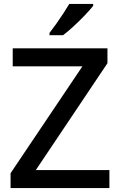

<svg xmlns="http://www.w3.org/2000/svg" viewBox="-20 -961 614 981"><path d="M539 0H34V-76L401 -622H45V-714H529V-638L163 -92H539ZM456 -931Q442 -913 414.5 -884Q387 -855 356.5 -827Q326 -799 302 -781H233V-793Q248 -812 266.5 -838Q285 -864 303 -891.5Q321 -919 334 -941H456Z"/></svg>

Font: Noto Sans Tai Tham Medium
Style: Regular
Weight: 500
Designer: Monotype Design Team 2013. Revised by David WIlliams 2020
Foundry: Monotype Imaging Inc.
Version: Version 2.002; ttfautohint (v1.8.4.7-5d5b)